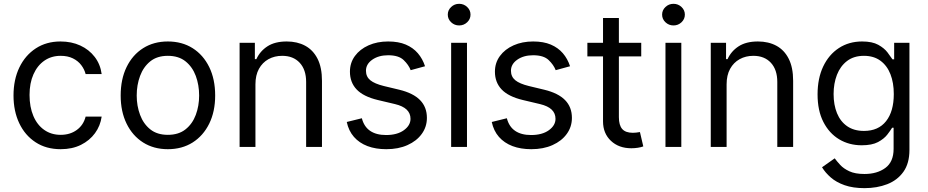

<svg xmlns="http://www.w3.org/2000/svg" viewBox="-20 -770 4862 1006"><path d="M297.9 11.7Q221.7 11.7 166.3 -24.7Q110.8 -61 80.8 -124.5Q50.8 -188 50.8 -269.5Q50.8 -353 81.5 -416.7Q112.3 -480.5 167.7 -516.6Q223.1 -552.7 296.9 -552.7Q354.5 -552.7 400.6 -531.5Q446.8 -510.3 476.3 -471.7Q505.9 -433.1 512.7 -381.8H428.7Q422.4 -406.7 405.8 -428.7Q389.2 -450.7 362.1 -464.1Q335 -477.5 297.9 -477.5Q249 -477.5 212.4 -452.1Q175.8 -426.8 155.3 -380.6Q134.8 -334.5 134.8 -272.5Q134.8 -209.5 154.8 -162.4Q174.8 -115.2 211.7 -89.4Q248.5 -63.5 297.9 -63.5Q347.2 -63.5 382.3 -89.1Q417.5 -114.7 428.7 -159.2H512.7Q505.9 -110.8 477.8 -72.3Q449.7 -33.7 404.1 -11Q358.4 11.7 297.9 11.7Z M859.4 11.7Q785.6 11.7 730 -23.4Q674.3 -58.6 643.3 -122.1Q612.3 -185.5 612.3 -269.5Q612.3 -355 643.3 -418.7Q674.3 -482.4 730 -517.6Q785.6 -552.7 859.4 -552.7Q933.6 -552.7 989.3 -517.6Q1044.9 -482.4 1076.2 -418.7Q1107.4 -355 1107.4 -269.5Q1107.4 -185.5 1076.2 -122.1Q1044.9 -58.6 989.3 -23.4Q933.6 11.7 859.4 11.7ZM859.4 -63.5Q916 -63.5 952.1 -92.3Q988.3 -121.1 1005.9 -168.2Q1023.4 -215.3 1023.4 -269.5Q1023.4 -324.7 1005.9 -372.1Q988.3 -419.4 952.1 -448.5Q916 -477.5 859.4 -477.5Q803.2 -477.5 767.3 -448.5Q731.4 -419.4 713.9 -372.1Q696.3 -324.7 696.3 -269.5Q696.3 -215.3 713.9 -168.2Q731.4 -121.1 767.3 -92.3Q803.2 -63.5 859.4 -63.5Z M1318.4 -328.1V0H1235.4V-545.9H1315.4V-460H1323.2Q1342.3 -502 1381.3 -527.3Q1420.4 -552.7 1482.4 -552.7Q1537.6 -552.7 1579.1 -530.3Q1620.6 -507.8 1643.8 -462.2Q1667 -416.5 1667 -346.7V0H1584V-340.8Q1584 -404.8 1550.3 -441.2Q1516.6 -477.5 1458.5 -477.5Q1418.5 -477.5 1386.7 -460Q1355 -442.4 1336.7 -409.2Q1318.4 -376 1318.4 -328.1Z M2207 -422.9 2131.8 -402.3Q2121.1 -430.2 2095 -455.3Q2068.8 -480.5 2013.7 -480.5Q1963.9 -480.5 1930.7 -457.3Q1897.5 -434.1 1897.5 -399.4Q1897.5 -368.2 1920.2 -349.6Q1942.9 -331.1 1991.2 -319.3L2072.3 -299.8Q2145 -282.2 2180.9 -245.6Q2216.8 -209 2216.8 -152.3Q2216.8 -105.5 2189.9 -68.4Q2163.1 -31.2 2115.2 -9.8Q2067.4 11.7 2003.9 11.7Q1948.2 11.7 1905.3 -4.6Q1862.3 -21 1834.5 -52.7Q1806.6 -84.5 1796.9 -130.9L1876 -150.4Q1887.2 -106.4 1919.2 -84.5Q1951.2 -62.5 2002.9 -62.5Q2061 -62.5 2095.9 -87.6Q2130.9 -112.8 2130.9 -147.5Q2130.9 -176.3 2110.8 -195.6Q2090.8 -214.8 2049.8 -224.6L1959 -246.1Q1883.8 -264.2 1848.6 -301.3Q1813.5 -338.4 1813.5 -394.5Q1813.5 -440.9 1839.6 -476.6Q1865.7 -512.2 1911.1 -532.5Q1956.5 -552.7 2013.7 -552.7Q2067.9 -552.7 2106.2 -536.4Q2144.5 -520 2169.4 -491Q2194.3 -461.9 2207 -422.9Z M2343.8 0V-545.9H2426.8V0ZM2385.7 -636.7Q2361.3 -636.7 2343.8 -653.3Q2326.2 -669.9 2326.2 -693.4Q2326.2 -716.8 2343.8 -733.4Q2361.3 -750 2385.7 -750Q2410.2 -750 2427.7 -733.4Q2445.3 -716.8 2445.3 -693.4Q2445.3 -669.9 2427.7 -653.3Q2410.2 -636.7 2385.7 -636.7Z M2966.8 -422.9 2891.6 -402.3Q2880.9 -430.2 2854.7 -455.3Q2828.6 -480.5 2773.4 -480.5Q2723.6 -480.5 2690.4 -457.3Q2657.2 -434.1 2657.2 -399.4Q2657.2 -368.2 2679.9 -349.6Q2702.6 -331.1 2751 -319.3L2832 -299.8Q2904.8 -282.2 2940.7 -245.6Q2976.6 -209 2976.6 -152.3Q2976.6 -105.5 2949.7 -68.4Q2922.9 -31.2 2875 -9.8Q2827.1 11.7 2763.7 11.7Q2708 11.7 2665 -4.6Q2622.1 -21 2594.2 -52.7Q2566.4 -84.5 2556.6 -130.9L2635.7 -150.4Q2647 -106.4 2679 -84.5Q2710.9 -62.5 2762.7 -62.5Q2820.8 -62.5 2855.7 -87.6Q2890.6 -112.8 2890.6 -147.5Q2890.6 -176.3 2870.6 -195.6Q2850.6 -214.8 2809.6 -224.6L2718.8 -246.1Q2643.6 -264.2 2608.4 -301.3Q2573.2 -338.4 2573.2 -394.5Q2573.2 -440.9 2599.4 -476.6Q2625.5 -512.2 2670.9 -532.5Q2716.3 -552.7 2773.4 -552.7Q2827.6 -552.7 2866 -536.4Q2904.3 -520 2929.2 -491Q2954.1 -461.9 2966.8 -422.9Z M3339.8 -545.9V-474.6H3057.6V-545.9ZM3139.6 -675.8H3222.7V-156.2Q3222.7 -113.8 3240.2 -94Q3257.8 -74.2 3295.9 -74.2Q3304.2 -74.2 3313.2 -75.2Q3322.3 -76.2 3333 -78.1L3350.6 -2.9Q3338.9 1.5 3322 4.2Q3305.2 6.8 3288.1 6.8Q3222.2 6.8 3180.9 -32.2Q3139.6 -71.3 3139.6 -133.8Z M3466.8 0V-545.9H3549.8V0ZM3508.8 -636.7Q3484.4 -636.7 3466.8 -653.3Q3449.2 -669.9 3449.2 -693.4Q3449.2 -716.8 3466.8 -733.4Q3484.4 -750 3508.8 -750Q3533.2 -750 3550.8 -733.4Q3568.4 -716.8 3568.4 -693.4Q3568.4 -669.9 3550.8 -653.3Q3533.2 -636.7 3508.8 -636.7Z M3787.1 -328.1V0H3704.1V-545.9H3784.2V-460H3792Q3811 -502 3850.1 -527.3Q3889.2 -552.7 3951.2 -552.7Q4006.3 -552.7 4047.9 -530.3Q4089.4 -507.8 4112.5 -462.2Q4135.7 -416.5 4135.7 -346.7V0H4052.7V-340.8Q4052.7 -404.8 4019 -441.2Q3985.4 -477.5 3927.2 -477.5Q3887.2 -477.5 3855.5 -460Q3823.7 -442.4 3805.4 -409.2Q3787.1 -376 3787.1 -328.1Z M4509.8 215.8Q4449.2 215.8 4405.5 200.4Q4361.8 185.1 4333 159.9Q4304.2 134.8 4287.1 106.4L4353.5 59.6Q4364.7 74.7 4382.3 94Q4399.9 113.3 4430.2 127.4Q4460.4 141.6 4509.8 141.6Q4575.7 141.6 4618.9 109.9Q4662.1 78.1 4662.1 9.8V-100.6H4654.3Q4645.5 -85.9 4628.7 -64.2Q4611.8 -42.5 4580.3 -25.6Q4548.8 -8.8 4495.1 -8.8Q4429.2 -8.8 4377 -40Q4324.7 -71.3 4294.2 -130.9Q4263.7 -190.4 4263.7 -275.4Q4263.7 -359.4 4293.2 -421.6Q4322.8 -483.9 4375.5 -518.3Q4428.2 -552.7 4497.1 -552.7Q4550.3 -552.7 4581.8 -535.2Q4613.3 -517.6 4630.1 -495.4Q4647 -473.1 4656.2 -459H4665V-545.9H4745.1V15.6Q4745.1 85.9 4713.6 130.1Q4682.1 174.3 4628.7 195.1Q4575.2 215.8 4509.8 215.8ZM4506.8 -84Q4582.5 -84 4622.8 -135.3Q4663.1 -186.5 4663.1 -277.3Q4663.1 -336.4 4645.5 -381.3Q4627.9 -426.3 4593 -451.9Q4558.1 -477.5 4506.8 -477.5Q4453.6 -477.5 4418.2 -450.4Q4382.8 -423.3 4365.2 -377.9Q4347.7 -332.5 4347.7 -277.3Q4347.7 -220.7 4365.5 -177Q4383.3 -133.3 4418.9 -108.6Q4454.6 -84 4506.8 -84Z"/></svg>

Font: GitLab Sans
Style: Regular
Weight: 400
Designer: Rasmus Andersson
Foundry: Modifications by GitLab B.V., manufactured by rsms
Version: Version 4.000;git-c8fb6b7